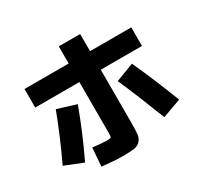

<svg xmlns="http://www.w3.org/2000/svg" viewBox="-175 -1027 1351 1299"><g transform="rotate(-30 500.0 -377.0)"><path d="M83 -673H428V-807H595V-673H917V-528H595V-112Q595 -51 591 -22Q587 7 568 26Q549 45 520.5 49Q492 53 432 53Q367 53 271 42L282 -101Q362 -92 394 -92Q419 -92 423.5 -97.5Q428 -103 428 -133V-528H83ZM198 -449 344 -404Q276 -218 189 -37L47 -94Q128 -265 198 -449ZM656 -404 798 -458Q876 -288 953 -88L807 -35Q726 -244 656 -404Z"/></g></svg>

Font: M PLUS 1p ExtraBold
Style: Regular
Weight: 800
Version: Version 1.062